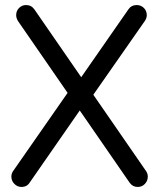

<svg xmlns="http://www.w3.org/2000/svg" viewBox="-20 -730 630 760"><path d="M525 10Q505 10 493 -7L51 -647Q44 -659 44 -670Q44 -687 55.5 -698.5Q67 -710 83 -710Q104 -710 116 -693L558 -53Q565 -43 565 -31Q565 -14 553.5 -2Q542 10 525 10ZM325 -320 272 -382 489 -694Q500 -710 521 -710Q538 -710 549.5 -698.5Q561 -687 561 -670Q561 -659 554 -648ZM65 10Q49 10 37 -2Q25 -14 25 -31Q25 -43 32 -53L264 -386L316 -322L98 -8Q87 10 65 10Z"/></svg>

Font: National Park
Style: Regular
Weight: 400
Designer: Andrea Herstowski, Ben Hoepner
Version: Version 1.009